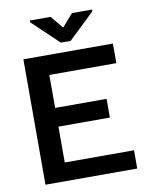

<svg xmlns="http://www.w3.org/2000/svg" viewBox="-82 -788 666 849"><g transform="rotate(-10 250.5 -363.5)"><path d="M53 0V-563H455V-475H154V-327H385V-243H154V-82H465V0ZM229 -607 111 -719V-727H204L249 -673H253L300 -727H390V-719L273 -607Z"/></g></svg>

Font: Darker Grotesque
Style: Bold
Weight: 700
Designer: Gabriel Lam
Foundry: TypeRant
Version: Version 1.000;gftools[0.9.28]